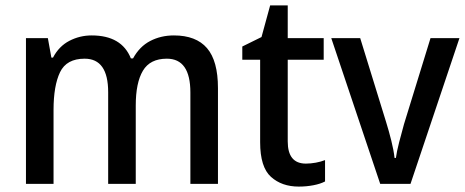

<svg xmlns="http://www.w3.org/2000/svg" viewBox="-20 -746 1721 710"><path d="M623 -615Q705 -615 745.5 -568Q786 -521 786 -420V-66H684V-404Q684 -529 597 -529Q535 -529 508.5 -484.5Q482 -440 482 -356V-66H380V-405Q380 -529 293 -529Q226 -529 202 -479Q178 -429 178 -339V-66H76V-605H157L170 -533H176Q198 -575 236.5 -595Q275 -615 319 -615Q430 -615 464 -530H472Q496 -574 535.5 -594.5Q575 -615 623 -615Z M1111 -141Q1129 -141 1148 -144.5Q1167 -148 1182 -154V-75Q1165 -66 1139 -61Q1113 -56 1085 -56Q1022 -56 982 -92Q942 -128 942 -220V-525H876V-574L947 -609L979 -726H1044V-605H1177V-525H1044V-223Q1044 -141 1111 -141Z M1386 -66 1205 -605H1312L1408 -294Q1418 -262 1427 -226Q1436 -190 1439 -162H1444Q1447 -185 1456 -220Q1465 -255 1474 -287L1572 -605H1679L1498 -66Z"/></svg>

Font: Noto Sans Malayalam UI SemiCondensed Medium
Style: Regular
Weight: 500
Width: 4
Designer: Jelle Bosma - Monotype Design Team
Foundry: Monotype Imaging Inc.
Version: Version 2.104; ttfautohint (v1.8.4.7-5d5b)